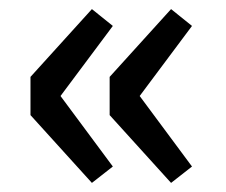

<svg xmlns="http://www.w3.org/2000/svg" viewBox="-20 -463 496 422"><path d="M182 -61 47 -210V-294L182 -443L228 -406L113 -252L228 -97ZM356 -61 221 -210V-294L356 -443L402 -406L287 -252L402 -97Z"/></svg>

Font: TT Toshiba Sans Medium
Style: Regular
Weight: 500
Designer: Paul D. Hunt
Foundry: Toshiba Corporation
Version: Version 2.020;PS 2.000;hotconv 1.0.86;makeotf.lib2.5.63406